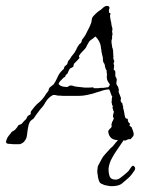

<svg xmlns="http://www.w3.org/2000/svg" viewBox="-71 -474 514 651"><path d="M-23 15Q-24 15 -26.5 15Q-29 15 -34 14Q-44 14 -46 13Q-53 9 -50 5Q-50 2 -48.5 -1Q-47 -4 -46 -7Q-41 -15 -37 -19Q-35 -22 -33 -24.5Q-31 -27 -30 -28Q-26 -29 -20 -34Q-18 -37 -14 -41L-8 -50Q1 -52 4 -56L11 -64Q15 -67 18 -71L23 -81Q25 -82 27 -83Q29 -84 32 -86Q34 -88 33 -92Q33 -96 36 -99Q41 -106 46.5 -112.5Q52 -119 58 -124Q71 -134 81 -149L86 -157Q88 -160 91 -163Q93 -167 94 -168Q94 -172 95 -173Q96 -177 101 -180Q104 -183 110 -187Q118 -198 122 -208Q124 -213 127 -218.5Q130 -224 134 -229Q139 -235 145 -240Q147 -244 147 -247Q149 -250 152 -252Q155 -254 157 -257Q159 -265 161 -268Q164 -271 168 -277Q171 -283 175 -287Q183 -296 187 -305Q189 -310 191.5 -314.5Q194 -319 198 -324Q201 -327 204 -329Q205 -331 205 -332Q205 -333 206 -334Q206 -337 207 -339Q210 -343 213 -347Q216 -351 219 -356Q225 -367 228 -374Q233 -382 238 -396Q239 -398 239 -400.5Q239 -403 240 -404Q240 -409 241 -412Q243 -417 247 -421Q251 -425 255 -429Q265 -438 271 -441L281 -450Q287 -454 291 -454Q302 -454 300 -445Q297 -439 299 -431Q300 -430 304 -428Q302 -420 302 -423Q302 -419 302.5 -415Q303 -411 304 -407Q304 -404 305 -402Q306 -400 306 -397Q307 -394 307 -389Q307 -388 309 -382Q311 -376 310 -372Q308 -367 310 -362Q311 -358 310 -355Q308 -350 309 -349Q310 -344 308 -340Q307 -338 307 -334Q307 -328 308 -323.5Q309 -319 309 -317Q309 -312 311 -310Q311 -307 312 -304Q314 -300 312 -298Q314 -291 313 -290Q312 -289 314 -283Q313 -281 313 -276Q316 -272 314 -270Q318 -268 316 -264Q313 -260 315 -255Q317 -251 315 -243Q315 -239 314 -238Q320 -235 320 -230V-222Q320 -216 321 -213Q323 -211 323 -211Q323 -209 324 -208Q326 -203 324 -197Q323 -191 324 -188Q326 -184 327 -183Q330 -180 330 -177Q331 -175 331 -173.5Q331 -172 332 -170Q332 -166 331 -163L334 -155L338 -145Q340 -139 339 -138Q338 -136 338 -132L341 -126Q343 -125 343.5 -123.5Q344 -122 345 -121Q344 -120 344.5 -118.5Q345 -117 345 -116Q348 -113 346 -110Q348 -102 349 -98.5Q350 -95 351 -87Q352 -77 356 -72Q356 -73 362 -71Q362 -63 365 -60Q365 -57 370 -55Q370 -52 368 -50Q368 -50 368 -49Q368 -48 369 -47L375 -43L380 -30Q384 -19 381 -13Q380 -11 377 -8Q373 -4 372 -2Q366 -3 362 -1Q360 0 357.5 1Q355 2 352 3Q350 1 347 1Q342 1 341 0Q338 1 335 1Q332 1 329 1Q300 1 296 -27Q296 -31 298 -33Q299 -35 302 -38Q306 -40 306 -42Q309 -45 307 -49V-52Q307 -54 309 -60Q314 -68 315 -73Q312 -76 312 -81Q312 -84 314 -90Q314 -93 316 -95L313 -98Q313 -103 311 -106.5Q309 -110 313 -115Q309 -115 309 -119Q309 -121 308.5 -123Q308 -125 307 -127Q308 -128 308 -136Q308 -144 310 -146Q307 -149 304 -159Q301 -170 298 -171Q296 -171 292.5 -170.5Q289 -170 284 -169Q272 -166 271 -165Q265 -163 259 -161.5Q253 -160 248 -158Q243 -156 237 -155Q231 -154 224 -152Q211 -149 197 -149H142Q140 -149 135.5 -149.5Q131 -150 124 -150Q117 -152 113.5 -152Q110 -152 109 -152Q93 -144 83 -127Q78 -117 71.5 -110Q65 -103 60 -96L51 -84L45 -75L42 -71Q31 -65 28 -56Q26 -51 25 -45.5Q24 -40 23 -35L20 -13Q19 -3 10 7Q4 13 -5 15ZM255 -175Q259 -175 262.5 -175Q266 -175 270 -176Q275 -176 278.5 -176Q282 -176 286 -177Q290 -178 292 -178Q294 -178 295 -178Q297 -180 299 -181Q299 -183 300 -184.5Q301 -186 302 -187Q300 -189 298.5 -192Q297 -195 295 -198Q291 -203 291 -217Q293 -219 291 -226Q290 -234 291 -235Q288 -238 288 -239L285 -248Q285 -252 283 -258Q280 -261 280 -262Q277 -270 278 -274Q278 -277 277.5 -280Q277 -283 276 -286L273 -299Q273 -306 272 -308Q271 -310 271 -316Q268 -335 253 -350H252Q248 -346 242 -342Q236 -338 232 -334L226 -324L220 -312Q218 -309 215 -306Q212 -303 209 -300Q202 -293 197 -285Q196 -281 199 -278L190 -268L180 -258Q179 -255 178.5 -253Q178 -251 178 -249Q176 -246 171 -244Q165 -242 164 -238L161 -232Q160 -231 159.5 -228.5Q159 -226 157 -224L154 -221Q154 -221 153.5 -221Q153 -221 152 -220Q152 -218 151 -216Q150 -216 150 -215Q150 -214 149 -213Q147 -213 144 -210L132 -198L128 -191Q127 -188 129 -188Q133 -182 145 -180Q157 -178 159 -180L166 -184Q168 -184 171 -184Q174 -184 176 -183Q181 -181 189 -180Q194 -179 198.5 -179Q203 -179 208 -178Q213 -177 218.5 -177Q224 -177 228 -177Q240 -177 244 -178Q245 -178 245.5 -177.5Q246 -177 246 -177Q246 -175 247 -175ZM302 157Q281 154 278 151Q271 149 268 145.5Q265 142 263 134Q261 128 261 126Q261 121 260 117.5Q259 114 259 110V104Q259 100 260 97Q260 91 261 89Q266 79 269 74Q272 69 275 63Q277 58 288 46Q299 34 300 33Q303 29 307 26Q311 23 313 20L322 9Q324 7 325.5 5Q327 3 328 2L338 -7Q343 -10 347 -10Q349 -10 352 -9Q355 -8 352 -4Q337 18 326 34Q315 50 311 58Q304 69 300.5 81Q297 93 297 99Q297 114 301 124.5Q305 135 321 135Q329 135 336.5 129.5Q344 124 350 119L357 113Q359 111 362.5 108Q366 105 368 101L373 94Q374 92 376 90Q378 88 380 88Q383 88 386 92.5Q389 97 385 104Q381 110 376.5 116Q372 122 367 127L344 147Q336 154 323 156Q310 158 302 157Z"/></svg>

Font: Estonia
Style: Regular
Weight: 400
Designer: Robert E. Leuschke
Foundry: Robert E. Leuschke
Version: Version 1.014; ttfautohint (v1.8.3)